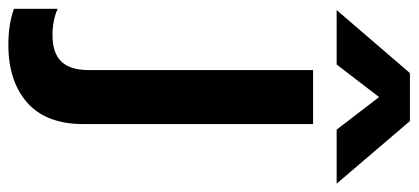

<svg xmlns="http://www.w3.org/2000/svg" viewBox="-364 -462 977 448"><g transform="rotate(90 124.0 -237.5)"><path d="M70 -706H182L328 -535H202L126 -634L50 -535H-77ZM-80 218V116Q-53 128 -18 128Q23 128 43 107.5Q63 87 63 43V-480H189V56Q189 143 139 187Q89 231 4 231Q-44 231 -80 218Z"/></g></svg>

Font: Prompt Medium
Style: Regular
Weight: 500
Designer: Katatrad Team
Foundry: CadsonDemak
Version: Version 1.000